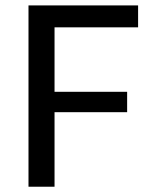

<svg xmlns="http://www.w3.org/2000/svg" viewBox="-20 -707 569 727"><path d="M186.5 -282.2H461.4V-359.4H186.5V-603.5H502.9V-686.5H87.9V0H186.5Z"/></svg>

Font: Estedad Medium
Style: Regular
Weight: 500
Designer: Amin Abedi
Version: Version 7.3